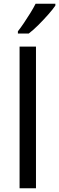

<svg xmlns="http://www.w3.org/2000/svg" viewBox="-20 -1010 317 1030"><path d="M173 0H85V-760H173ZM277 -980Q265 -962 240 -933.5Q215 -905 186.5 -876.5Q158 -848 134 -830H76V-842Q91 -861 108.5 -887Q126 -913 143 -940.5Q160 -968 171 -990H277Z"/></svg>

Font: Noto Sans Meroitic
Style: Regular
Weight: 400
Designer: Monotype Design Team
Foundry: Monotype Imaging Inc.
Version: Version 2.002; ttfautohint (v1.8.4.7-5d5b)